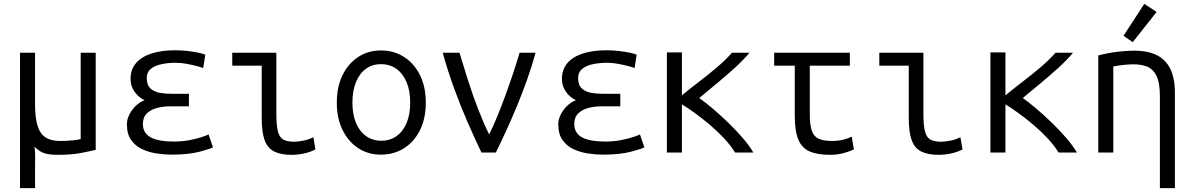

<svg xmlns="http://www.w3.org/2000/svg" viewBox="-20 -792 6200 997"><path d="M84 185V-518H162V-250Q162 -149 190.5 -104.5Q219 -60 293 -60Q327 -60 359.5 -63.5Q392 -67 399 -70V-518H477V-14Q449 -7 400 2.5Q351 12 280 12Q227 12 202 0.5Q177 -11 159 -31Q163 -5 162.5 22.5Q162 50 162 79V185Z M869 11Q834 11 794 5Q754 -1 719 -17Q684 -33 661.5 -64Q639 -95 639 -146Q639 -183 665 -219.5Q691 -256 731 -272Q719 -276 702 -290Q685 -304 671.5 -327.5Q658 -351 658 -383Q658 -431 686 -464Q714 -497 766 -514Q818 -531 890 -531Q923 -531 956.5 -527Q990 -523 1015 -517.5Q1040 -512 1046 -507L1035 -438Q1031 -441 1007.5 -447.5Q984 -454 952.5 -460Q921 -466 893 -466Q852 -466 817.5 -458.5Q783 -451 762.5 -434Q742 -417 742 -387Q742 -349 762.5 -331.5Q783 -314 812.5 -309.5Q842 -305 868 -305H961V-240H865Q828 -240 795.5 -231.5Q763 -223 742.5 -203Q722 -183 722 -148Q722 -101 762 -79Q802 -57 883 -57Q925 -57 962.5 -64Q1000 -71 1027 -80Q1054 -89 1063 -94L1086 -27Q1073 -19 1016 -4Q959 11 869 11Z M1494 12Q1438 12 1403.5 -5.5Q1369 -23 1354 -64.5Q1339 -106 1339 -179V-451H1186V-518H1415V-201Q1415 -140 1423.5 -108.5Q1432 -77 1452.5 -66.5Q1473 -56 1509 -56Q1523 -56 1554 -61.5Q1585 -67 1607 -80L1618 -16Q1591 -2 1558.5 5Q1526 12 1494 12Z M1958 11Q1892 11 1840.5 -22.5Q1789 -56 1759 -116.5Q1729 -177 1729 -259Q1729 -341 1758.5 -401.5Q1788 -462 1840 -496Q1892 -530 1958 -530Q2026 -530 2078.5 -496Q2131 -462 2161 -401.5Q2191 -341 2191 -259Q2191 -177 2161 -116.5Q2131 -56 2078.5 -22.5Q2026 11 1958 11ZM1959 -61Q2004 -61 2038 -84.5Q2072 -108 2091 -152.5Q2110 -197 2110 -259Q2110 -321 2091 -366Q2072 -411 2037.5 -435Q2003 -459 1958 -459Q1914 -459 1880.5 -435Q1847 -411 1828.5 -366Q1810 -321 1810 -259Q1810 -197 1829 -152.5Q1848 -108 1882 -84.5Q1916 -61 1959 -61Z M2480 0Q2446 -71 2409 -155.5Q2372 -240 2338.5 -332Q2305 -424 2279 -518H2366Q2386 -451 2411 -372.5Q2436 -294 2464.5 -221Q2493 -148 2520 -94Q2540 -134 2561.5 -186Q2583 -238 2604 -295.5Q2625 -353 2644 -410Q2663 -467 2678 -518H2761Q2742 -448 2717 -378Q2692 -308 2664.5 -241.5Q2637 -175 2609 -114Q2581 -53 2555 0Z M3109 11Q3074 11 3034 5Q2994 -1 2959 -17Q2924 -33 2901.5 -64Q2879 -95 2879 -146Q2879 -183 2905 -219.5Q2931 -256 2971 -272Q2959 -276 2942 -290Q2925 -304 2911.5 -327.5Q2898 -351 2898 -383Q2898 -431 2926 -464Q2954 -497 3006 -514Q3058 -531 3130 -531Q3163 -531 3196.5 -527Q3230 -523 3255 -517.5Q3280 -512 3286 -507L3275 -438Q3271 -441 3247.5 -447.5Q3224 -454 3192.5 -460Q3161 -466 3133 -466Q3092 -466 3057.5 -458.5Q3023 -451 3002.5 -434Q2982 -417 2982 -387Q2982 -349 3002.5 -331.5Q3023 -314 3052.5 -309.5Q3082 -305 3108 -305H3201V-240H3105Q3068 -240 3035.5 -231.5Q3003 -223 2982.5 -203Q2962 -183 2962 -148Q2962 -101 3002 -79Q3042 -57 3123 -57Q3165 -57 3202.5 -64Q3240 -71 3267 -80Q3294 -89 3303 -94L3326 -27Q3313 -19 3256 -4Q3199 11 3109 11Z M3443 0V-520H3521V-297Q3567 -335 3613 -370Q3659 -405 3702 -441.5Q3745 -478 3781 -518H3872Q3839 -479 3795.5 -439.5Q3752 -400 3705 -361Q3658 -322 3611 -283Q3641 -262 3680 -229Q3719 -196 3760 -156.5Q3801 -117 3836 -76.5Q3871 -36 3892 0H3797Q3774 -37 3740 -73.5Q3706 -110 3666.5 -143.5Q3627 -177 3589 -204.5Q3551 -232 3521 -250V0Z M4289 12Q4226 12 4185.5 -5Q4145 -22 4126 -66Q4107 -110 4107 -190V-451H4000V-518H4393V-451H4185V-201Q4185 -145 4195 -114.5Q4205 -84 4230.5 -72Q4256 -60 4300 -60Q4331 -60 4356 -66Q4381 -72 4403 -82L4414 -16Q4380 -1 4350 5.5Q4320 12 4289 12Z M4854 12Q4798 12 4763.5 -5.5Q4729 -23 4714 -64.5Q4699 -106 4699 -179V-451H4546V-518H4775V-201Q4775 -140 4783.5 -108.5Q4792 -77 4812.5 -66.5Q4833 -56 4869 -56Q4883 -56 4914 -61.5Q4945 -67 4967 -80L4978 -16Q4951 -2 4918.5 5Q4886 12 4854 12Z M5123 0V-520H5201V-297Q5247 -335 5293 -370Q5339 -405 5382 -441.5Q5425 -478 5461 -518H5552Q5519 -479 5475.5 -439.5Q5432 -400 5385 -361Q5338 -322 5291 -283Q5321 -262 5360 -229Q5399 -196 5440 -156.5Q5481 -117 5516 -76.5Q5551 -36 5572 0H5477Q5454 -37 5420 -73.5Q5386 -110 5346.5 -143.5Q5307 -177 5269 -204.5Q5231 -232 5201 -250V0Z M6003 185V-291Q6003 -363 5985 -398.5Q5967 -434 5936.5 -446Q5906 -458 5868 -458Q5843 -458 5815 -455Q5787 -452 5761 -447V0H5683V-504Q5736 -518 5785 -523.5Q5834 -529 5871 -529Q5936 -529 5983 -507.5Q6030 -486 6055.5 -437.5Q6081 -389 6081 -307V185ZM5862 -573 5814 -606 5922 -772 5986 -730Z"/></svg>

Font: Ubuntu Sans Mono
Style: Regular
Weight: 400
Monospace: yes
Designer: Dalton Maag Ltd
Foundry: Dalton Maag Ltd
Version: Version 1.006